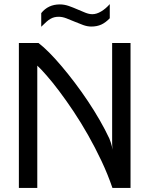

<svg xmlns="http://www.w3.org/2000/svg" viewBox="-20 -928 738 948"><path d="M73.2 0V-715.8H169.9Q193.8 -697.8 223.4 -668Q252.9 -638.2 284.9 -600.3Q316.9 -562.5 350.1 -518.6Q383.3 -474.6 414.3 -428.2Q445.3 -381.8 472.4 -334.7Q499.5 -287.6 520 -243.7Q522.5 -237.8 527.6 -222.7Q532.7 -207.5 535.6 -189Q533.7 -207.5 533.7 -223.1Q533.7 -238.8 533.7 -245.6V-715.8H624.5V0H535.2Q512.2 -67.4 481 -133.5Q449.7 -199.7 414.8 -261.2Q379.9 -322.8 343.3 -377.7Q306.6 -432.6 272.9 -477.3Q239.3 -522 210.9 -554.4Q182.6 -586.9 164.1 -604V0ZM183.6 -863.3Q217.8 -906.2 275.4 -906.2Q297.4 -906.2 319.1 -898.7Q340.8 -891.1 361.3 -882.1Q381.8 -873 400.9 -865.5Q419.9 -857.9 436 -857.9Q457 -857.9 480 -871.8Q502.9 -885.7 522 -907.7V-837.9Q501.5 -816.4 480 -806.6Q458.5 -796.9 430.7 -796.9Q411.6 -796.9 390.6 -804.4Q369.6 -812 348.6 -821Q327.6 -830.1 307.6 -837.6Q287.6 -845.2 270 -845.2Q258.8 -845.2 249.3 -843Q239.7 -840.8 230 -835.4Q220.2 -830.1 209.2 -820.3Q198.2 -810.5 183.6 -795.9Z"/></svg>

Font: Arian AMU
Style: Regular
Weight: 400
Designer: Ruben Hakobyan (Tarumian)
Foundry: Ruben Hakobyan (Tarumian)
Version: Version 4.003